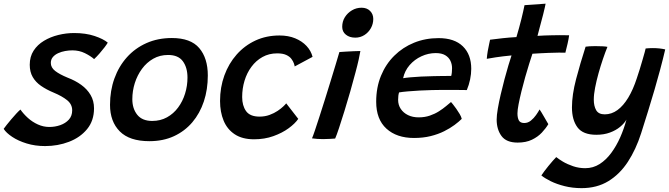

<svg xmlns="http://www.w3.org/2000/svg" viewBox="-58 -736 3554 1020"><path d="M181.5 40Q128.5 40 83.8 26.2Q39 12.5 7 -8.8Q-25 -30 -38.5 -51.5Q-33.5 -59 -22.2 -73Q-11 -87 2.5 -103Q16 -119 29 -133Q42 -147 50.5 -154Q66.5 -131 90.2 -109.5Q114 -88 143.2 -74.8Q172.5 -61.5 204 -61.5Q234.5 -61.5 262.2 -71.2Q290 -81 307.8 -100.5Q325.5 -120 325.5 -150Q325.5 -182 298.5 -203.8Q271.5 -225.5 227 -244Q188.5 -260 160 -279.8Q131.5 -299.5 115.8 -326.8Q100 -354 100 -392Q100 -435 120.5 -466.8Q141 -498.5 175.5 -519.2Q210 -540 251.8 -550.2Q293.5 -560.5 336 -560.5Q397.5 -560.5 444.5 -544.8Q491.5 -529 514.5 -509.5Q509.5 -500.5 497.8 -485Q486 -469.5 471.2 -452.5Q456.5 -435.5 442 -422Q423.5 -438.5 393.2 -453.5Q363 -468.5 326.5 -468.5Q308 -468.5 288.2 -465Q268.5 -461.5 251 -453.5Q233.5 -445.5 222.8 -432.8Q212 -420 212 -401.5Q212 -377 235.2 -359Q258.5 -341 301 -323.5Q342 -308 373.5 -285.2Q405 -262.5 423.2 -231.5Q441.5 -200.5 441.5 -160.5Q441.5 -95 404.8 -50.2Q368 -5.5 308.8 17.2Q249.5 40 181.5 40Z M735.5 14Q630 14 578.2 -38.2Q526.5 -90.5 526.5 -179Q526.5 -254.5 549.8 -319Q573 -383.5 616.2 -431.8Q659.5 -480 720 -507Q780.5 -534 855 -534Q955 -534 1000.5 -480.5Q1046 -427 1046 -335Q1046 -260.5 1025 -197.2Q1004 -134 963.8 -86.5Q923.5 -39 866 -12.5Q808.5 14 735.5 14ZM750.5 -93.5Q794.5 -93.5 829.2 -112.8Q864 -132 888.2 -164.8Q912.5 -197.5 925.2 -238.8Q938 -280 938 -324Q938 -377 913.5 -410.5Q889 -444 835 -444Q791 -444 756 -424Q721 -404 696.2 -370.2Q671.5 -336.5 658.2 -294.8Q645 -253 645 -209Q645 -159 671.2 -126.2Q697.5 -93.5 750.5 -93.5Z M1526.5 -104.5Q1509.5 -79.5 1475.2 -54.5Q1441 -29.5 1394.2 -12.8Q1347.5 4 1291.5 4Q1229.5 4 1189.2 -22.5Q1149 -49 1130 -95Q1111 -141 1111 -199.5Q1111 -272 1134 -335.2Q1157 -398.5 1199.2 -446.2Q1241.5 -494 1299.2 -520.8Q1357 -547.5 1427 -547.5Q1473.5 -547.5 1510 -532.5Q1546.5 -517.5 1570.5 -491.8Q1594.5 -466 1602.5 -434L1507.5 -383Q1507 -388.5 1503.2 -399.5Q1499.5 -410.5 1490.2 -423Q1481 -435.5 1462.8 -444Q1444.5 -452.5 1414.5 -452.5Q1371 -452.5 1336.5 -433.2Q1302 -414 1277.8 -381.2Q1253.5 -348.5 1241 -307Q1228.5 -265.5 1228.5 -220.5Q1228.5 -175 1249.2 -145.8Q1270 -116.5 1321 -116.5Q1349.5 -116.5 1374 -125.5Q1398.5 -134.5 1417 -147Q1435.5 -159.5 1447.2 -170.8Q1459 -182 1462.5 -187Z M1722.5 0Q1714 0.5 1696 1.8Q1678 3 1658.5 3Q1643 3 1628 2Q1613 1 1599.5 -1Q1604.5 -12 1614.8 -42.5Q1625 -73 1639 -116Q1653 -159 1668.2 -207.8Q1683.5 -256.5 1698.2 -304.5Q1713 -352.5 1725.2 -393Q1737.5 -433.5 1745 -459.5Q1758 -460.5 1779.2 -461.8Q1800.5 -463 1822 -464Q1843.5 -465 1856.5 -465Q1854.5 -451 1847.5 -419.5Q1840.5 -388 1830.5 -351Q1818.5 -304.5 1803 -250.8Q1787.5 -197 1771.8 -146Q1756 -95 1743 -55.8Q1730 -16.5 1722.5 0ZM1829.5 -536Q1799 -536 1779.5 -551.8Q1760 -567.5 1760 -593.5Q1760 -622 1774.2 -644.8Q1788.5 -667.5 1811.8 -681.2Q1835 -695 1863 -695Q1891 -695 1908 -678Q1925 -661 1925 -635.5Q1925 -609 1912.2 -586.2Q1899.5 -563.5 1877.8 -549.8Q1856 -536 1829.5 -536Z M2395 -104.5Q2380 -89.5 2356.5 -72Q2333 -54.5 2301.5 -38.8Q2270 -23 2230 -13Q2190 -3 2141.5 -3Q2049.5 -3 1995 -52.5Q1940.5 -102 1940.5 -195.5Q1940.5 -271.5 1966 -333.5Q1991.5 -395.5 2036.8 -440.2Q2082 -485 2142 -509.2Q2202 -533.5 2272 -533.5Q2356 -533.5 2400.8 -490Q2445.5 -446.5 2445.5 -370.5Q2445.5 -343 2439.5 -314Q2433.5 -285 2422 -257.5Q2416 -258 2394 -258Q2372 -258 2342.2 -258.2Q2312.5 -258.5 2284 -258.2Q2255.5 -258 2237 -257.5Q2206.5 -257 2172 -255Q2137.5 -253 2108 -250.5Q2078.5 -248 2062 -245Q2057 -229.5 2057 -205.5Q2057 -178.5 2071 -157.5Q2085 -136.5 2109.5 -124.5Q2134 -112.5 2166.5 -112.5Q2198.5 -112.5 2225.5 -121.8Q2252.5 -131 2274 -144.8Q2295.5 -158.5 2311.5 -172Q2327.5 -185.5 2338 -194Q2340.5 -191.5 2348.5 -181.5Q2356.5 -171.5 2366.2 -157.8Q2376 -144 2384.2 -130Q2392.5 -116 2395 -104.5ZM2083.5 -320.5Q2097 -323 2121.5 -325.2Q2146 -327.5 2178.2 -329.2Q2210.5 -331 2246.5 -331.5Q2267.5 -332 2287.5 -332.2Q2307.5 -332.5 2321.5 -332.5Q2335.5 -332.5 2339 -332.5Q2341.5 -341 2342.5 -352.2Q2343.5 -363.5 2343.5 -374Q2343.5 -395 2334.8 -413.2Q2326 -431.5 2307 -442.8Q2288 -454 2257 -454Q2217.5 -454 2180.8 -437Q2144 -420 2118 -390Q2092 -360 2083.5 -320.5Z M2855 -76.5Q2842 -54.5 2820.8 -31.8Q2799.5 -9 2768 6.2Q2736.5 21.5 2692 21.5Q2632 21.5 2606.2 -13.5Q2580.5 -48.5 2580.5 -101Q2580.5 -123 2586.5 -158.2Q2592.5 -193.5 2602 -234.2Q2611.5 -275 2622.2 -315.2Q2633 -355.5 2643 -389Q2653 -422.5 2659.5 -441.5Q2612.5 -437 2576 -431.5Q2539.5 -426 2528 -423.5Q2529.5 -443 2533.2 -464.8Q2537 -486.5 2540.8 -503.2Q2544.5 -520 2545.5 -525Q2575 -529 2612 -533Q2649 -537 2685.5 -539Q2692.5 -562 2699.2 -586.8Q2706 -611.5 2712 -635.5Q2717 -656 2721.5 -675.8Q2726 -695.5 2728.5 -708.5L2840.5 -716.5Q2840 -712.5 2836.5 -697Q2833 -681.5 2827.5 -659.2Q2822 -637 2815 -612Q2811 -597 2806.5 -580Q2802 -563 2797.5 -545.5Q2813.5 -546.5 2835.8 -547.5Q2858 -548.5 2871.5 -548.5Q2894.5 -549.5 2914.5 -549.2Q2934.5 -549 2948.2 -548.8Q2962 -548.5 2965.5 -548.5Q2963.5 -531.5 2957.2 -503.8Q2951 -476 2945.5 -456Q2940.5 -456.5 2911.8 -456.5Q2883 -456.5 2855 -455Q2835.5 -454.5 2812.2 -453Q2789 -451.5 2770.5 -450.5Q2763.5 -429.5 2753.2 -397Q2743 -364.5 2732.2 -326.5Q2721.5 -288.5 2712.2 -251Q2703 -213.5 2697 -182.5Q2691 -151.5 2691 -133.5Q2691 -110 2698.5 -96.2Q2706 -82.5 2727 -82.5Q2746.5 -82.5 2762.2 -95.2Q2778 -108 2789.8 -124.8Q2801.5 -141.5 2808.5 -154.5Q2811 -151.5 2817.8 -140.2Q2824.5 -129 2832.5 -115.2Q2840.5 -101.5 2846.8 -90.5Q2853 -79.5 2855 -76.5Z M3031.5 263.5Q2984 263.5 2942 253Q2900 242.5 2868 226.8Q2836 211 2818 196Q2823.5 187.5 2833.5 174Q2843.5 160.5 2855.5 145.8Q2867.5 131 2878.8 118.2Q2890 105.5 2897 98.5Q2909 108.5 2932.2 122.5Q2955.5 136.5 2986.5 147Q3017.5 157.5 3051 157.5Q3093 157.5 3127.5 135.5Q3162 113.5 3189.2 76.5Q3216.5 39.5 3236.8 -6.2Q3257 -52 3270 -100.5Q3258.5 -80.5 3236.2 -62Q3214 -43.5 3182.2 -31.8Q3150.5 -20 3110 -20Q3039 -20 3009.8 -59.5Q2980.5 -99 2980.5 -165.5Q2980.5 -232 3002.5 -315.8Q3024.5 -399.5 3053 -488Q3060.5 -489.5 3074.8 -490.2Q3089 -491 3104.5 -491Q3125 -491 3143.8 -490Q3162.5 -489 3169 -487Q3157.5 -459 3145 -422.2Q3132.5 -385.5 3121.5 -346Q3110.5 -306.5 3103.5 -270.2Q3096.5 -234 3096.5 -207Q3096.5 -172.5 3109.2 -150.5Q3122 -128.5 3154.5 -128.5Q3191 -128.5 3222.2 -151.2Q3253.5 -174 3279.5 -217Q3305.5 -260 3325 -320Q3332.5 -342 3340.5 -367.8Q3348.5 -393.5 3355.2 -417.2Q3362 -441 3366.8 -457.8Q3371.5 -474.5 3372 -478.5Q3381.5 -479.5 3391.2 -480Q3401 -480.5 3410.5 -480.5Q3446 -480.5 3476 -473.5Q3465.5 -427.5 3448.5 -364Q3436 -316.5 3419.5 -260.5Q3403 -204.5 3384.8 -145.2Q3366.5 -86 3348 -28Q3320.5 58 3277.5 123.8Q3234.5 189.5 3173.8 226.5Q3113 263.5 3031.5 263.5Z"/></svg>

Font: Grandstander Thin Medium
Style: Italic
Weight: 500
Italic angle: -15°
Version: Version 1.200